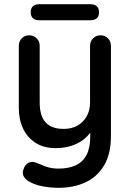

<svg xmlns="http://www.w3.org/2000/svg" viewBox="-20 -699 621 919"><path d="M461 -530Q483 -530 497 -515.5Q511 -501 511 -479V-49Q511 39 477.5 94Q444 149 387.5 174.5Q331 200 260 200Q224 200 188 193.5Q152 187 129 175Q105 164 95 148Q85 132 92 113Q99 89 116 80.5Q133 72 151 79Q168 86 196 97Q224 108 260 108Q309 108 343 92Q377 76 394.5 42Q412 8 412 -46V-115L428 -91Q412 -58 386 -36Q360 -14 324.5 -2Q289 10 246 10Q191 10 151.5 -14.5Q112 -39 91 -82.5Q70 -126 70 -182V-479Q70 -501 84 -515.5Q98 -530 120 -530Q141 -530 155.5 -515.5Q170 -501 170 -479V-209Q170 -143 199 -112.5Q228 -82 285 -82Q323 -82 351 -98Q379 -114 395 -142.5Q411 -171 411 -209V-479Q411 -501 425.5 -515.5Q440 -530 461 -530ZM170 -602Q127 -602 127 -640Q127 -679 170 -679H411Q454 -679 454 -640Q454 -602 411 -602Z"/></svg>

Font: Quicksand SemiBold
Style: Regular
Weight: 600
Designer: Andrew Paglinawan
Foundry: Andrew Paglinawan
Version: Version 3.004